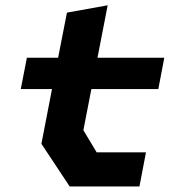

<svg xmlns="http://www.w3.org/2000/svg" viewBox="-20 -686 660 707"><path d="M236.5 0.5H493.5L517.5 -125H336L287 -206.5L316.5 -358H563L585 -473.5H339L376.5 -666.5L226.5 -639.5L194 -473.5H79L56.5 -358H171.5L132.5 -156.5Z"/></svg>

Font: Monaspace Krypton
Style: Bold Italic
Weight: 700
Italic angle: -11°
Designer: Riley Cran & the Lettermatic Team
Foundry: Lettermatic
Version: Version 1.101 (Monaspace Krypton)